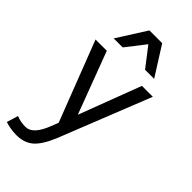

<svg xmlns="http://www.w3.org/2000/svg" viewBox="-295 -834 1095 1095"><g transform="rotate(45 253.0 -286.5)"><path d="M19 108.9Q50.8 123 92.8 123Q151.9 123 192.9 16.1L210 -27.8L22.9 -512.2H113.8L254.9 -137.2L397 -512.2H484.9L266.1 39.1Q231.4 123.5 191.9 158.2Q152.3 192.9 88.9 192.9Q65.9 192.9 40 188.5Q14.2 184.1 -2 178.2ZM344.7 -589.8 254.9 -706.1 164.6 -589.8H91.8L203.6 -766.1H306.6L418 -589.8Z"/></g></svg>

Font: ClearSansRegular
Style: Regular
Weight: 400
Foundry: Intel Corporation
Version: Version 1.00